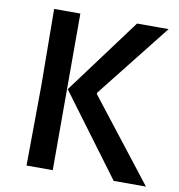

<svg xmlns="http://www.w3.org/2000/svg" viewBox="-79 -771 786 844"><g transform="rotate(10 314.0 -349.5)"><path d="M484 0 215 -362 465 -699H606L345 -369V-363L628 0ZM95 0 98 -355 95 -699H212V0Z"/></g></svg>

Font: Ruda
Style: Bold
Weight: 700
Designer: Mariela Monsalve and Angelina Sanchez
Foundry: Mariela Monsalve and Angelina Sanchez
Version: Version 2.000